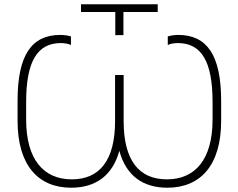

<svg xmlns="http://www.w3.org/2000/svg" viewBox="-20 -870 1113 896"><path d="M518 -706H556V-814H716V-850H358V-814H518ZM312 6C427 6 505 -51 537 -166C568 -51 646 6 761 6C915 6 1012 -98 1012 -306V-400C1012 -612 946 -707 812 -707C794 -707 775 -704 763 -700V-660C774 -666 793 -669 810 -669C920 -669 972 -583 972 -394V-312C972 -125 890 -33 759 -33C628 -33 557 -122 557 -305V-520H517V-305C517 -122 445 -33 315 -33C184 -33 102 -125 102 -312V-394C102 -583 154 -669 264 -669C280 -669 299 -666 311 -660V-700C299 -704 280 -707 261 -707C127 -707 62 -612 62 -400V-306C62 -98 159 6 312 6Z"/></svg>

Font: Fixel Text ExtraLight
Style: Regular
Weight: 200
Width: 4
Designer: AlfaBravo + MacPaw
Foundry: Kyrylo Tkachov, Marchela Mozhyna, Serhii Makarenko, Maria Weinstein, Zakhar Kryvoshyya
Version: Version 1.211